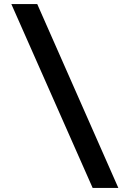

<svg xmlns="http://www.w3.org/2000/svg" viewBox="-20 -720 605 949"><path d="M438 209 36 -700H164L565 209Z"/></svg>

Font: Red Hat Text SemiBold
Style: Regular
Weight: 600
Designer: Pentagram, MCKL
Foundry: MCKL
Version: Version 1.030